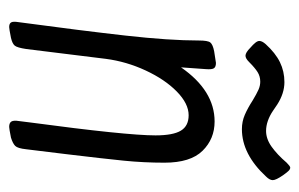

<svg xmlns="http://www.w3.org/2000/svg" viewBox="-140 -520 668 429"><g transform="rotate(90 194.5 -306.0)"><path d="M71 -416Q71 -436 75.5 -441.5Q80 -447 95 -450Q119 -454 121 -454Q130 -454 133 -449.5Q136 -445 135 -432L131 -376Q183 -451 252 -451Q291 -451 317.5 -424Q344 -397 344 -339Q344 -293 339.5 -248Q335 -203 325 -120L314 -30Q312 -11 306.5 -5.5Q301 0 288 4Q268 8 264 8Q255 8 252 3Q249 -2 251 -14L254 -38Q283 -254 283 -319Q283 -358 272.5 -375.5Q262 -393 238 -393Q212 -393 185 -366.5Q158 -340 138 -297Q118 -254 112 -208L90 -30Q87 -10 82.5 -4.5Q78 1 65 4Q45 8 41 8Q33 8 30.5 3.5Q28 -1 30 -13Q49 -154 60 -252Q71 -350 71 -416ZM119 -528Q111 -520 105 -520Q98 -520 87 -531Q80 -537 76 -542Q72 -547 72 -551Q72 -557 79 -565Q99 -587 119.5 -597Q140 -607 164 -607Q189 -607 214 -591Q217 -589 228 -581.5Q239 -574 250.5 -570Q262 -566 273 -566Q291 -566 308.5 -578.5Q326 -591 344 -612Q352 -620 355 -620Q359 -620 363 -615.5Q367 -611 372 -604Q383 -588 383 -581Q383 -574 375 -566Q325 -512 269 -512Q252 -512 237 -518.5Q222 -525 205 -536Q190 -545 181 -549Q172 -553 163 -553Q151 -553 141.5 -547Q132 -541 119 -528Z"/></g></svg>

Font: Farsan
Style: Regular
Weight: 400
Version: Version 1.001g;PS 1.001;hotconv 1.0.86;makeotf.lib2.5.63406 